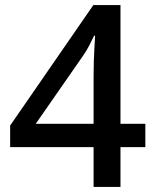

<svg xmlns="http://www.w3.org/2000/svg" viewBox="-20 -737 612 757"><path d="M553 -157H455V0H349V-157H20V-242L348 -717H455V-249H553ZM349 -439Q349 -470 350 -499Q351 -528 352.5 -553.5Q354 -579 355 -596H351Q342 -577 331 -556Q320 -535 308 -518L121 -249H349Z"/></svg>

Font: Noto Sans Javanese Medium
Style: Regular
Weight: 500
Version: Version 2.004